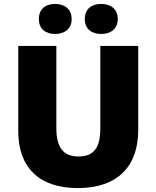

<svg xmlns="http://www.w3.org/2000/svg" viewBox="-20 -1014 797 978"><path d="M178 -917C178 -865 214 -841 261 -841C306 -841 345 -865 345 -917C345 -970 306 -994 261 -994C214 -994 178 -970 178 -917ZM412 -917C412 -865 448 -841 496 -841C541 -841 580 -865 580 -917C580 -970 541 -994 496 -994C448 -994 412 -970 412 -917ZM684 -350V-780H491V-362C491 -260 458 -217 379 -217C305 -217 267 -260 267 -361V-780H73V-346C73 -161 179 -56 376 -56C582 -56 684 -170 684 -350Z"/></svg>

Font: Noto Sans Malayalam UI Black
Style: Regular
Weight: 900
Designer: Jelle Bosma - Monotype Design Team
Foundry: Monotype Imaging Inc.
Version: Version 2.104